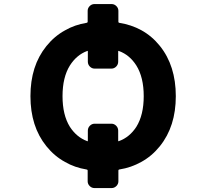

<svg xmlns="http://www.w3.org/2000/svg" viewBox="-20 -873 1040 970"><path d="M457 77.1Q443.4 77.1 433.1 66.9Q422.9 56.6 422.9 43V-11.7Q422.9 -15.6 418 -16.6Q357.4 -26.4 308.6 -54.7Q254.9 -84 214.4 -134.3Q173.8 -184.6 153.8 -247.6Q133.8 -310.5 133.8 -387.2Q133.8 -463.9 153.8 -526.9Q173.8 -589.8 214.4 -640.1Q254.9 -690.4 308.6 -719.7Q357.4 -748 418 -757.8Q422.9 -758.8 422.9 -762.7V-818.4Q422.9 -832 433.1 -842.3Q443.4 -852.5 457 -852.5H543.9Q557.6 -852.5 567.9 -842.3Q578.1 -832 578.1 -818.4V-762.7Q578.1 -758.8 582 -757.8Q643.6 -748 693.4 -720.7Q747.1 -691.4 787.6 -641.1Q828.1 -590.8 848.1 -527.3Q868.2 -463.9 868.2 -387.2Q868.2 -310.5 848.1 -247.6Q828.1 -184.6 787.6 -134.3Q747.1 -84 693.4 -54.7Q668.9 -41 641.1 -31.2Q613.3 -21.5 582 -16.6Q578.1 -15.6 578.1 -11.7V43Q578.1 56.6 567.9 66.9Q557.6 77.1 543.9 77.1ZM543 -248Q556.6 -248 566.9 -237.8Q577.1 -227.5 577.1 -212.9V-163.1Q577.1 -159.2 579.1 -159.2Q580.1 -159.2 581.1 -160.2Q634.8 -179.7 668.9 -232.4Q706.1 -292 706.1 -387.2Q706.1 -482.4 668.9 -542Q634.8 -595.7 581.1 -615.2Q580.1 -616.2 579.1 -616.2Q577.1 -616.2 577.1 -612.3V-561.5Q577.1 -546.9 566.9 -536.6Q556.6 -526.4 543 -526.4H458Q444.3 -526.4 434.1 -536.6Q423.8 -546.9 423.8 -561.5V-612.3Q423.8 -616.2 421.9 -616.2Q420.9 -616.2 419.9 -615.2Q367.2 -595.7 333 -542Q295.9 -482.4 295.9 -387.2Q295.9 -292 333 -232.4Q367.2 -179.7 419.9 -160.2Q420.9 -159.2 421.9 -159.2Q423.8 -159.2 423.8 -163.1V-212.9Q423.8 -227.5 434.1 -237.8Q444.3 -248 458 -248Z"/></svg>

Font: Rounded-L Mgen+ 1m bold
Style: Bold
Weight: 700
Designer: [Source Han Sans]
Ryoko NISHIZUKA  (kana & ideographs); Paul D. Hunt (Latin, Greek & Cyrillic); Wenlong ZHANG  (bopomofo
Version: Version 1.059.20150602